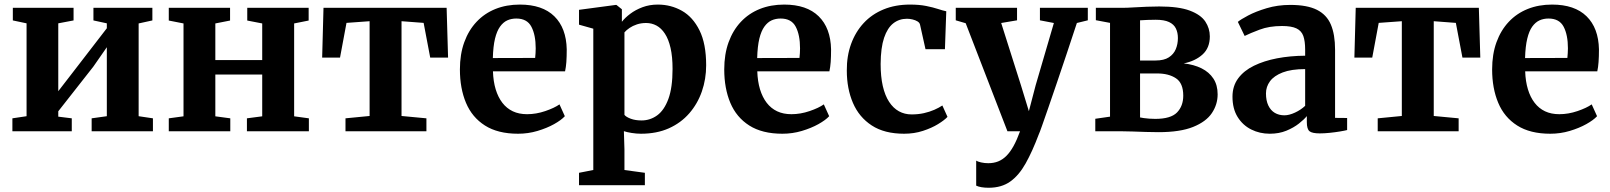

<svg xmlns="http://www.w3.org/2000/svg" viewBox="-20 -588 7212 860"><path d="M35.5 0V-58L99 -67.5V-483.5L37.5 -496.5V-553H309.5V-496.5L241 -483.5V-179.5L300.5 -256.5L458.5 -461.5V-483.5L398.5 -496.5V-553H662.5V-496.5L601 -483V-67.5L665 -58V0H390.5V-58L458.5 -67.5V-376.5L398 -289.5L241 -89.5V-65.5L301.5 -58V0Z M736 0V-58L802 -67V-483L736 -496V-553H1010.5V-496L944.5 -483V-319H1154.5V-483L1087.5 -496V-553H1362.5V-496L1297.5 -483V-67L1363.5 -58V0H1086V-58L1154.5 -67V-254H944.5V-67L1011.5 -58V0Z M1527.5 0V-58L1635.5 -68.5V-493L1532 -485.5L1503 -330H1423L1429 -553H1980.5L1987 -330H1907L1877.5 -485.5L1778.5 -493V-68.5L1890 -58V0Z M2300.5 11Q2210 11 2152.2 -25.8Q2094.5 -62.5 2067.2 -127.5Q2040 -192.5 2040 -277Q2040 -345 2059.5 -398.8Q2079 -452.5 2114.5 -490.2Q2150 -528 2199.2 -547.8Q2248.5 -567.5 2308.5 -567.5Q2409.5 -567.5 2463 -515Q2516.5 -462.5 2518.5 -367Q2518.5 -334 2516.8 -310.2Q2515 -286.5 2511 -268.5H2188Q2189.5 -223.5 2200.2 -188Q2211 -152.5 2230.2 -127.5Q2249.5 -102.5 2277 -89.5Q2304.5 -76.5 2341 -76.5Q2381.5 -76.5 2422.5 -90.5Q2463.5 -104.5 2486 -120.5L2510 -67.5Q2494 -50 2461.8 -32Q2429.5 -14 2387.5 -1.5Q2345.5 11 2300.5 11ZM2187.5 -328 2377 -328.5Q2378 -338.5 2378.8 -349.8Q2379.5 -361 2379.5 -371.5Q2379.5 -431.5 2360.2 -468.2Q2341 -505 2292.5 -505Q2270.5 -505 2252.2 -496.8Q2234 -488.5 2219.8 -468.8Q2205.5 -449 2197.2 -414.8Q2189 -380.5 2187.5 -328Z M2573.5 241.5V186L2637.5 173.5V-459.5L2573.5 -477.5V-544L2738.5 -566H2741L2765.5 -546.5V-490.5Q2779.5 -508.5 2803 -526.2Q2826.5 -544 2858 -555.8Q2889.5 -567.5 2926.5 -567.5Q2985 -567.5 3034.2 -539.8Q3083.5 -512 3113.2 -452Q3143 -392 3143 -295.5Q3143 -234 3123.8 -178.5Q3104.5 -123 3067.2 -80.2Q3030 -37.5 2975.8 -13.2Q2921.5 11 2851 11Q2830.5 11 2809 7.5Q2787.5 4 2774.5 -0.5L2777 81V173.5L2868.5 186V241.5ZM2853.5 -48.5Q2892 -48.5 2923.5 -71.2Q2955 -94 2973.8 -144.8Q2992.5 -195.5 2992.5 -279.5Q2992.5 -334 2983.5 -373.2Q2974.5 -412.5 2958.2 -437.2Q2942 -462 2920.5 -473.5Q2899 -485 2874 -485Q2852 -485 2833 -478.8Q2814 -472.5 2799.8 -462.8Q2785.5 -453 2777 -443V-73.5Q2784.5 -64 2805.2 -56.2Q2826 -48.5 2853.5 -48.5Z M3484.5 11Q3394 11 3336.2 -25.8Q3278.5 -62.5 3251.2 -127.5Q3224 -192.5 3224 -277Q3224 -345 3243.5 -398.8Q3263 -452.5 3298.5 -490.2Q3334 -528 3383.2 -547.8Q3432.5 -567.5 3492.5 -567.5Q3593.5 -567.5 3647 -515Q3700.5 -462.5 3702.5 -367Q3702.5 -334 3700.8 -310.2Q3699 -286.5 3695 -268.5H3372Q3373.5 -223.5 3384.2 -188Q3395 -152.5 3414.2 -127.5Q3433.5 -102.5 3461 -89.5Q3488.5 -76.5 3525 -76.5Q3565.5 -76.5 3606.5 -90.5Q3647.5 -104.5 3670 -120.5L3694 -67.5Q3678 -50 3645.8 -32Q3613.5 -14 3571.5 -1.5Q3529.5 11 3484.5 11ZM3371.5 -328 3561 -328.5Q3562 -338.5 3562.8 -349.8Q3563.5 -361 3563.5 -371.5Q3563.5 -431.5 3544.2 -468.2Q3525 -505 3476.5 -505Q3454.5 -505 3436.2 -496.8Q3418 -488.5 3403.8 -468.8Q3389.5 -449 3381.2 -414.8Q3373 -380.5 3371.5 -328Z M4029.5 11Q3941.5 11 3884.8 -26Q3828 -63 3800.5 -127Q3773 -191 3773 -272Q3772.5 -337 3792.2 -391.2Q3812 -445.5 3848.8 -485Q3885.5 -524.5 3938 -546Q3990.5 -567.5 4056 -567.5Q4098 -567.5 4128.8 -561.2Q4159.5 -555 4181.5 -547.8Q4203.5 -540.5 4218.5 -537.5L4212.5 -367.5H4125.5L4101 -477.5Q4099 -486.5 4089.5 -492.2Q4080 -498 4067 -501Q4054 -504 4042.5 -504Q4007.5 -504 3981.2 -483.5Q3955 -463 3940 -418.8Q3925 -374.5 3924.5 -301.5Q3924.5 -245 3934.2 -202.5Q3944 -160 3962.5 -131.8Q3981 -103.5 4006.5 -89.5Q4032 -75.5 4063 -75.5Q4093 -75.5 4118.5 -81.2Q4144 -87 4165 -96.2Q4186 -105.5 4201 -115.5L4224 -64.5Q4210 -49.5 4181.5 -32Q4153 -14.5 4114 -1.8Q4075 11 4029.5 11Z M4408.5 253Q4390.5 253 4376 250.5Q4361.5 248 4352.5 243.5V131.5Q4359 136 4374.5 139.5Q4390 143 4406.5 143Q4431 143 4451 135Q4471 127 4488 110Q4505 93 4520 65.8Q4535 38.5 4549 0H4492.5L4305.5 -484L4261 -497V-553H4535.5V-497L4464.5 -485L4553 -206L4588.5 -90L4619 -206.5L4700.5 -485L4638 -497V-553H4852.5V-497L4803.5 -485Q4780.5 -415 4757.5 -346.2Q4734.5 -277.5 4713.5 -215.8Q4692.5 -154 4675.5 -105Q4658.5 -56 4647.5 -24.8Q4636.5 6.5 4633 13.5Q4604 90.5 4574 144Q4544 197.5 4505 225.2Q4466 253 4408.5 253Z M5168.5 4Q5142.5 4 5112 3Q5081.5 2 5053.2 1Q5025 0 5004.5 0H4886V-56L4952 -65.5V-485.5L4888.5 -497.5V-553H5010Q5028 -553 5056.5 -554.8Q5085 -556.5 5116.2 -557.8Q5147.5 -559 5172.5 -559Q5260 -559 5309.2 -540.5Q5358.5 -522 5378.8 -491.5Q5399 -461 5399 -425Q5399 -373.5 5366.5 -344Q5334 -314.5 5282 -304Q5327.5 -299 5361.8 -282Q5396 -265 5415 -236Q5434 -207 5434 -165.5Q5434 -120 5408.2 -81.5Q5382.5 -43 5324.2 -19.5Q5266 4 5168.5 4ZM5154.5 -55.5Q5224 -55.5 5252 -84.2Q5280 -113 5280 -159.5Q5280 -215.5 5247.5 -237.2Q5215 -259 5163 -259H5086.5V-62Q5093 -60.5 5103.8 -59Q5114.5 -57.5 5127.8 -56.5Q5141 -55.5 5154.5 -55.5ZM5086.5 -317H5156Q5193.5 -317 5215.2 -331Q5237 -345 5246.5 -367.8Q5256 -390.5 5256 -417.5Q5256 -442 5247 -460.5Q5238 -479 5216.5 -489.2Q5195 -499.5 5156.5 -499.5Q5138 -499.5 5120.2 -498.8Q5102.5 -498 5086.5 -497Z M5667.5 11Q5622.5 11 5584.5 -8Q5546.5 -27 5523.5 -64Q5500.5 -101 5500.5 -155Q5500.5 -202.5 5526 -237Q5551.5 -271.5 5596.5 -293.5Q5641.5 -315.5 5700.2 -326.8Q5759 -338 5826 -338.5V-365.5Q5826 -403.5 5817.8 -426.8Q5809.5 -450 5787 -460.8Q5764.5 -471.5 5722.5 -471.5Q5665 -471.5 5622 -455.2Q5579 -439 5555 -427L5524.5 -490Q5536.5 -500.5 5570.5 -518.5Q5604.5 -536.5 5653.5 -551.2Q5702.5 -566 5759.5 -566Q5835 -566 5878.8 -544Q5922.5 -522 5941.2 -477.8Q5960 -433.5 5960 -365V-60L6014 -59.5V-5.5Q6002.5 -2.5 5981.2 1Q5960 4.5 5935.8 7Q5911.5 9.5 5891.5 9.5Q5857.5 9.5 5845.5 -0.2Q5833.5 -10 5833.5 -41V-68Q5821.5 -53 5798 -34.5Q5774.5 -16 5741.8 -2.5Q5709 11 5667.5 11ZM5733 -71.5Q5754.5 -71.5 5780.8 -83.8Q5807 -96 5826 -114V-278.5Q5764 -278.5 5725.2 -263.5Q5686.5 -248.5 5668.5 -224Q5650.5 -199.5 5650.5 -169.5Q5650.5 -137.5 5661 -115.5Q5671.5 -93.5 5690 -82.5Q5708.5 -71.5 5733 -71.5Z M6151 0V-58L6259 -68.5V-493L6155.5 -485.5L6126.5 -330H6046.5L6052.5 -553H6604L6610.5 -330H6530.5L6501 -485.5L6402 -493V-68.5L6513.5 -58V0Z M6924 11Q6833.5 11 6775.8 -25.8Q6718 -62.5 6690.8 -127.5Q6663.5 -192.5 6663.5 -277Q6663.5 -345 6683 -398.8Q6702.5 -452.5 6738 -490.2Q6773.5 -528 6822.8 -547.8Q6872 -567.5 6932 -567.5Q7033 -567.5 7086.5 -515Q7140 -462.5 7142 -367Q7142 -334 7140.2 -310.2Q7138.5 -286.5 7134.5 -268.5H6811.5Q6813 -223.5 6823.8 -188Q6834.5 -152.5 6853.8 -127.5Q6873 -102.5 6900.5 -89.5Q6928 -76.5 6964.5 -76.5Q7005 -76.5 7046 -90.5Q7087 -104.5 7109.5 -120.5L7133.5 -67.5Q7117.5 -50 7085.2 -32Q7053 -14 7011 -1.5Q6969 11 6924 11ZM6811 -328 7000.5 -328.5Q7001.5 -338.5 7002.2 -349.8Q7003 -361 7003 -371.5Q7003 -431.5 6983.8 -468.2Q6964.5 -505 6916 -505Q6894 -505 6875.8 -496.8Q6857.5 -488.5 6843.2 -468.8Q6829 -449 6820.8 -414.8Q6812.5 -380.5 6811 -328Z"/></svg>

Font: Merriweather 24pt
Style: Bold
Weight: 700
Designer: Eben Sorkin
Foundry: Eben Sorkin
Version: Version 2.100